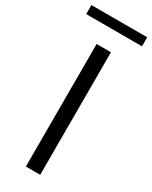

<svg xmlns="http://www.w3.org/2000/svg" viewBox="-258 -953 797 1004"><g transform="rotate(30 140.5 -451.0)"><path d="M97 0V-740H183.5V0ZM-28.5 -848V-902.5H308.5V-848Z"/></g></svg>

Font: Encode Sans SC Expanded
Style: Regular
Weight: 400
Width: 7
Designer: Multiple Designers
Foundry: Impallari Type
Version: Version 3.002